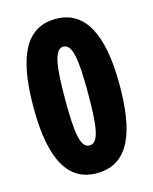

<svg xmlns="http://www.w3.org/2000/svg" viewBox="-111 -798 704 882"><g transform="rotate(-15 240.5 -357.0)"><path d="M445 -356C445 -601 376 -724 240 -724C102 -724 36 -609 36 -356C36 -105 106 10 240 10C400 10 445 -145 445 -356ZM186 -356C186 -514 198 -592 240 -592C284 -592 295 -514 295 -356C295 -194 284 -122 240 -122C197 -122 186 -194 186 -356Z"/></g></svg>

Font: Noto Sans Lao UI ExtCond ExtBd
Style: Regular
Weight: 800
Width: 2
Designer: Monotype Design Team
Foundry: Monotype Imaging Inc.
Version: Version 2.000